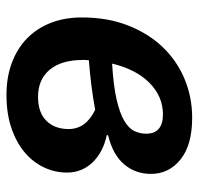

<svg xmlns="http://www.w3.org/2000/svg" viewBox="-30 -554 599 578"><g transform="rotate(90 269.0 -264.5)"><path d="M386 -287Q438 -276 468.5 -244Q499 -212 499 -167Q499 -131 483.5 -98Q468 -65 438.5 -40Q409 -15 365.5 0Q322 15 265 15Q212 15 169 -1Q126 -17 95.5 -46.5Q65 -76 48.5 -118Q32 -160 32 -212Q32 -289 56 -350.5Q80 -412 121 -455Q162 -498 217 -521Q272 -544 334 -544Q416 -544 459.5 -509Q503 -474 503 -420Q503 -373 474 -339Q445 -305 387 -291ZM368 -172Q368 -224 310 -252Q239 -239 161 -233Q160 -225 160 -222V-215Q160 -150 189.5 -115Q219 -80 271 -80Q318 -80 343 -105Q368 -130 368 -172ZM324 -456Q270 -456 229 -415.5Q188 -375 171 -303Q238 -307 279 -316.5Q320 -326 343 -339.5Q366 -353 374 -370Q382 -387 382 -405Q382 -456 324 -456Z"/></g></svg>

Font: Xgbmvzvtohvqztyvzapvmeyoton
Style: Regular
Weight: 500
Italic angle: -8°
Designer: Carrois Corporate & Edenspiekermann
Foundry: Carrois Corporate GbR & Edenspiekermann AG
Version: Version 2.001